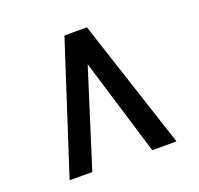

<svg xmlns="http://www.w3.org/2000/svg" viewBox="-111 -869 886 856"><g transform="rotate(-20 332.5 -441.0)"><path d="M384.5 -748 586 -133.5H471L331.5 -592L186.5 -133.5H79L278 -748Z"/></g></svg>

Font: Merriweather 20pt ExtraBold
Style: Regular
Weight: 800
Version: Version 2.100